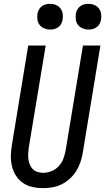

<svg xmlns="http://www.w3.org/2000/svg" viewBox="-20 -972 548 1000"><path d="M205 8Q176 8 149 2Q122 -4 100 -19Q78 -34 63.5 -56.5Q49 -79 42.5 -105.5Q36 -132 36.5 -160Q37 -188 42 -217L127 -735H218L130 -204Q128 -189 127 -173.5Q126 -158 128 -143Q130 -128 135.5 -114.5Q141 -101 151 -91Q161 -81 175.5 -76.5Q190 -72 205 -72Q227 -72 249 -81Q271 -90 286.5 -107Q302 -124 310 -145.5Q318 -167 322 -189L412 -735H503L411 -176Q407 -152 399 -128Q391 -104 377.5 -82Q364 -60 344.5 -42Q325 -24 302 -12.5Q279 -1 254 3.5Q229 8 205 8ZM441 -818Q425 -818 410.5 -824Q396 -830 386.5 -842Q377 -854 375 -869.5Q373 -885 375 -901Q377 -912 383 -922.5Q389 -933 398.5 -940Q408 -947 419 -949.5Q430 -952 441 -952Q457 -952 471.5 -946Q486 -940 495 -928Q504 -916 506.5 -900.5Q509 -885 506 -869Q504 -858 498.5 -847.5Q493 -837 483 -830Q473 -823 462.5 -820.5Q452 -818 441 -818ZM241 -818Q225 -818 210.5 -824Q196 -830 186.5 -842Q177 -854 175 -869.5Q173 -885 175 -901Q177 -912 183 -922.5Q189 -933 198.5 -940Q208 -947 219 -949.5Q230 -952 241 -952Q257 -952 271.5 -946Q286 -940 295 -928Q304 -916 306.5 -900.5Q309 -885 306 -869Q304 -858 298.5 -847.5Q293 -837 283 -830Q273 -823 262.5 -820.5Q252 -818 241 -818Z"/></svg>

Font: Iosevka Medium
Style: Italic
Weight: 500
Italic angle: -9°
Monospace: yes
Designer: Belleve Invis
Foundry: Belleve Invis
Version: Version 32.5.0; ttfautohint (v1.8.4)